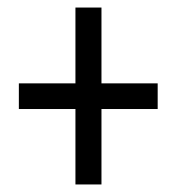

<svg xmlns="http://www.w3.org/2000/svg" viewBox="-20 -608 470 509"><path d="M249 -387H398V-319H249V-119H180V-319H30V-387H180V-588H249Z"/></svg>

Font: Noto Sans Myanmar ExtraCondensed
Style: Regular
Weight: 400
Width: 2
Designer: Monotype Design Team
Foundry: Monotype Imaging Inc.
Version: Version 2.107; ttfautohint (v1.8.4.7-5d5b)